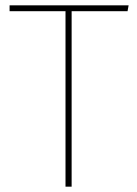

<svg xmlns="http://www.w3.org/2000/svg" viewBox="-20 -701 516 721"><path d="M459 -659H249V0H226V-659H16V-681H463Z"/></svg>

Font: Fira Sans Thin
Style: Regular
Weight: 100
Designer: bBox Type GmbH & Carrois Corporate GbR & Edenspiekermann AG
Foundry: bBox Type GmbH & Carrois Corporate GbR & Edenspiekermann AG
Version: Version 4.301